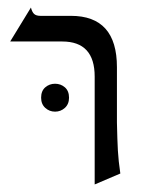

<svg xmlns="http://www.w3.org/2000/svg" viewBox="-20 -476 399 509"><path d="M290 -298V-151Q291 -104 292.5 -77Q294 -50 299 -16L231 13V-273Q231 -366 145 -366H7L62 -456Q65 -444 70.5 -439Q76 -434 87 -434H168Q290 -434 290 -298ZM89 -217Q89 -235 100 -244.5Q111 -254 126 -254Q141 -254 152 -244.5Q163 -235 163 -217Q163 -200 152 -190Q141 -180 126 -180Q111 -180 100 -190Q89 -200 89 -217Z"/></svg>

Font: BellefairVN
Style: Regular
Weight: 400
Designer: Nick Shinn, Liron Lavi Turkenic
Foundry: Shinntype
Version: Version 1.003